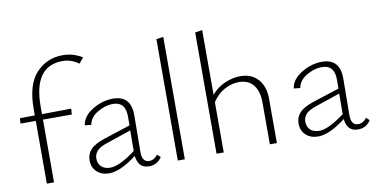

<svg xmlns="http://www.w3.org/2000/svg" viewBox="-70 -907 2154 1103"><g transform="rotate(-10 1007.0 -355.0)"><path d="M335 -678Q166 -678 166 -443V-398L337 -400L334 -366H166V0H124V-366H35L37 -397L124 -398V-435Q124 -577 186 -644Q248 -711 341 -711Q403 -711 455 -678L429 -646Q385 -678 335 -678Z M776 -54 795 -37Q769 4 720 4Q657 4 649 -69Q554 4 488 4Q444 4 416.5 -21.5Q389 -47 389 -89Q389 -126 413.5 -152Q438 -178 496 -197L650 -247V-292Q653 -385 576 -385Q532 -385 487 -358.5Q442 -332 434 -288L397 -292Q404 -344 462 -379.5Q520 -415 582 -415Q689 -415 687 -296L685 -86Q685 -26 726 -26Q756 -26 776 -54ZM429 -93Q429 -62 448 -44.5Q467 -27 500 -27Q554 -27 648 -98L649 -218L507 -170Q461 -155 445 -135.5Q429 -116 429 -93Z M888 0V-708L929 -714V0Z M1325 -415Q1390 -415 1428 -373Q1466 -331 1466 -257V0H1425V-244Q1425 -310 1395.5 -346.5Q1366 -383 1311 -383Q1269 -383 1227 -360.5Q1185 -338 1156 -293V0H1114V-707L1156 -714V-336Q1188 -375 1234.5 -395Q1281 -415 1325 -415Z M1995 -54 2014 -37Q1988 4 1939 4Q1876 4 1868 -69Q1773 4 1707 4Q1663 4 1635.5 -21.5Q1608 -47 1608 -89Q1608 -126 1632.5 -152Q1657 -178 1715 -197L1869 -247V-292Q1872 -385 1795 -385Q1751 -385 1706 -358.5Q1661 -332 1653 -288L1616 -292Q1623 -344 1681 -379.5Q1739 -415 1801 -415Q1908 -415 1906 -296L1904 -86Q1904 -26 1945 -26Q1975 -26 1995 -54ZM1648 -93Q1648 -62 1667 -44.5Q1686 -27 1719 -27Q1773 -27 1867 -98L1868 -218L1726 -170Q1680 -155 1664 -135.5Q1648 -116 1648 -93Z"/></g></svg>

Font: EauTestText Light
Style: Regular
Weight: 300
Designer: Christian Thalmann (Catharsis Fonts)
Version: Version 0.001;PS 000.001;hotconv 1.0.88;makeotf.lib2.5.64775